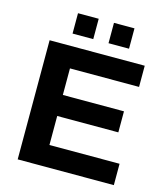

<svg xmlns="http://www.w3.org/2000/svg" viewBox="-126 -970 934 1068"><g transform="rotate(15 341.5 -436.0)"><path d="M189.9 -754.9V-872.1H309.1V-754.9ZM397 -754.9V-872.1H515.1V-754.9ZM76.2 0V-686H624V-564H226.1V-411.1H578.1V-290H226.1V-123H629.9V0Z"/></g></svg>

Font: Archivo
Style: Bold
Weight: 700
Designer: Hector Gatti
Foundry: Omnibus-Type
Version: Version 2.001